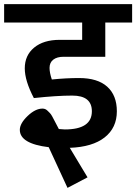

<svg xmlns="http://www.w3.org/2000/svg" viewBox="-40 -711 660 930"><path d="M268 -436Q236 -436 218 -422Q200 -408 200 -382Q200 -359 211 -326Q281 -333 343 -333Q433 -333 479.5 -291Q526 -249 526 -172Q526 -92 467 -45.5Q408 1 298 5L384 148L287 199L196 2Q56 -15 56 -82Q56 -113 93.5 -149Q131 -185 166 -185Q173 -185 179 -182.5Q185 -180 191 -174Q197 -168 202 -163Q207 -158 213 -147Q219 -136 222.5 -129Q226 -122 233.5 -108Q241 -94 245 -86Q265 -84 274 -84Q405 -84 405 -172Q405 -248 310 -248Q235 -248 124 -236Q80 -320 80 -380Q80 -443 125.5 -480.5Q171 -518 249 -518H358V-602H-20V-691H600V-602H470V-436Z"/></svg>

Font: FiraGO Medium
Style: Regular
Weight: 500
Designer: bBox Type
Foundry: bBox Type GmbH
Version: Version 1.001;PS 001.001;hotconv 1.0.88;makeotf.lib2.5.64775